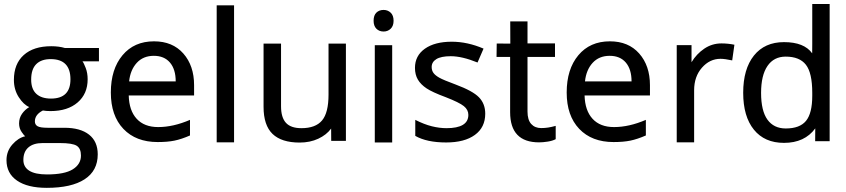

<svg xmlns="http://www.w3.org/2000/svg" viewBox="-20 -696 4134 938"><path d="M463.4 -461.4V-396.5H382.8Q389.2 -388.7 398.7 -364Q408.2 -339.4 408.2 -308.6Q408.2 -237.8 359.4 -195.6Q310.5 -153.3 226.6 -153.3Q205.1 -153.3 189.5 -156.2Q150.4 -136.2 150.4 -103Q150.4 -86.9 163.6 -79.3Q176.8 -71.8 212.4 -71.8H294.4Q372.6 -71.8 415 -38.3Q457.5 -4.9 457.5 58.1Q457.5 138.2 393.3 179.9Q329.1 221.7 208.5 221.7Q114.7 221.7 63.2 186.3Q11.7 150.9 11.7 86.4Q11.7 42.5 40.3 10Q68.8 -22.5 103 -30.3Q99.1 -32.2 86.2 -50.5Q73.2 -68.8 73.2 -92.8Q73.2 -119.6 87.4 -139.9Q101.6 -160.2 123 -172.9Q95.2 -184.6 71.5 -221.4Q47.9 -258.3 47.9 -305.7Q47.9 -383.8 95.9 -427Q144 -470.2 230.5 -470.2Q268.1 -470.2 297.4 -461.4ZM94.2 85.4Q94.2 120.1 123.3 138.2Q152.3 156.2 209.5 156.2Q295.4 156.2 335.4 131.3Q375.5 106.4 375.5 64Q375.5 29.3 354.7 16.1Q334 2.9 272 2.9H188Q143.1 2.9 118.7 24.2Q94.2 45.4 94.2 85.4ZM132.3 -307.1Q132.3 -260.7 157.5 -237.5Q182.6 -214.4 229 -214.4Q324.2 -214.4 324.2 -308.6Q324.2 -407.2 227.5 -407.2Q181.6 -407.2 157 -382.6Q132.3 -357.9 132.3 -307.1Z M750.5 -2Q644 -2 582.8 -66.4Q521.5 -130.9 521.5 -244.1Q521.5 -357.9 578.4 -426Q635.3 -494.1 732.4 -494.1Q823.2 -494.1 875.7 -434.6Q928.2 -375 928.2 -279.8V-229.5H608.9Q610.8 -155.8 647.9 -115.5Q685.1 -75.2 752.9 -75.2Q826.2 -75.2 908.2 -110.4V-34.2Q866.7 -16.1 832.5 -9Q798.3 -2 750.5 -2ZM731.4 -423.3Q679.7 -423.3 648.2 -388.9Q616.7 -354.5 610.8 -298.3H838.4Q838.4 -357.4 810.3 -390.4Q782.2 -423.3 731.4 -423.3Z M1123.5 -0.5H1038.6V-669.9H1123.5Z M1353 -482.9V-176.8Q1353 -122.1 1377 -95.9Q1400.9 -69.8 1452.6 -69.8Q1521.5 -69.8 1553.2 -107.4Q1585 -145 1585 -233.9V-482.9H1669.9V-7.8H1598.1L1597.7 -67.9Q1575.2 -37.1 1534.9 -18.3Q1494.6 0.5 1443.8 0.5Q1355.5 0.5 1311.5 -41.7Q1267.6 -84 1267.6 -174.3V-482.9Z M1896 0H1811V-475.1H1896ZM1805.2 -594.7Q1805.2 -621.1 1818.8 -634.3Q1832.5 -647.5 1854 -647.5Q1874.5 -647.5 1888.7 -634Q1902.8 -620.6 1902.8 -594.7Q1902.8 -569.3 1888.7 -555.7Q1874.5 -542 1854 -542Q1832.5 -542 1818.8 -555.7Q1805.2 -569.3 1805.2 -594.7Z M2350.6 -140.6Q2350.6 -73.7 2300 -36.9Q2249.5 0 2159.7 0Q2064.9 0 2008.8 -32.2V-110.4Q2052.2 -88.4 2089.6 -79.1Q2127 -69.8 2161.6 -69.8Q2213.9 -69.8 2241 -85.9Q2268.1 -102.1 2268.1 -134.8Q2268.1 -159.7 2246.1 -177.5Q2224.1 -195.3 2157.7 -221.2Q2091.8 -245.6 2063.7 -264.4Q2035.6 -283.2 2021.5 -307.1Q2007.3 -331.1 2007.3 -364.3Q2007.3 -423.8 2055.7 -458Q2104 -492.2 2187 -492.2Q2263.7 -492.2 2342.3 -458.5L2313 -390.6Q2237.3 -421.4 2182.1 -421.4Q2134.8 -421.4 2111.8 -407.2Q2088.9 -393.1 2088.9 -368.7Q2088.9 -351.6 2097.7 -339.6Q2106.4 -327.6 2126.2 -316.4Q2146 -305.2 2205.6 -283.2Q2289.6 -252 2320.1 -220.5Q2350.6 -189 2350.6 -140.6Z M2624 -70.3Q2642.1 -70.3 2658.7 -73Q2675.3 -75.7 2694.8 -81.1V-16.1Q2679.2 -7.8 2655.8 -4.2Q2632.3 -0.5 2613.8 -0.5Q2472.2 -0.5 2472.2 -147.9V-418H2405.8L2406.7 -483.4L2473.1 -482.9L2472.7 -591.3H2557.1V-483.9H2691.4V-418H2557.1V-150.9Q2557.1 -110.4 2575.2 -90.3Q2593.3 -70.3 2624 -70.3Z M2977.5 -2Q2871.1 -2 2809.8 -66.4Q2748.5 -130.9 2748.5 -244.1Q2748.5 -357.9 2805.4 -426Q2862.3 -494.1 2959.5 -494.1Q3050.3 -494.1 3102.8 -434.6Q3155.3 -375 3155.3 -279.8V-229.5H2835.9Q2837.9 -155.8 2875 -115.5Q2912.1 -75.2 2980 -75.2Q3053.2 -75.2 3135.3 -110.4V-34.2Q3093.8 -16.1 3059.6 -9Q3025.4 -2 2977.5 -2ZM2958.5 -423.3Q2906.7 -423.3 2875.2 -388.9Q2843.8 -354.5 2837.9 -298.3H3065.4Q3065.4 -357.4 3037.4 -390.4Q3009.3 -423.3 2958.5 -423.3Z M3504.9 -483.9Q3536.6 -483.9 3567.9 -477.5L3557.1 -400.9Q3521 -408.7 3500 -408.7Q3447.3 -408.7 3409.2 -365.2Q3371.1 -321.8 3371.1 -254.9V-0.5H3286.1V-475.6H3358.4V-392.1Q3382.8 -432.6 3420.7 -458.3Q3458.5 -483.9 3504.9 -483.9Z M3962.9 -68.8Q3911.1 2 3810.1 2Q3715.3 2 3663.1 -62.5Q3610.8 -127 3610.8 -242.7Q3610.8 -358.9 3663.3 -424.6Q3715.8 -490.2 3810.1 -490.2Q3908.7 -490.2 3947.8 -435.5L3948.2 -481.9V-676.3H4033.2V-6.3H3962.4ZM3818.8 -68.4Q3887.2 -68.4 3917.7 -105.5Q3948.2 -142.6 3948.2 -228V-242.7Q3948.2 -339.8 3917.2 -379.6Q3886.2 -419.4 3818.4 -419.4Q3760.7 -419.4 3729.5 -373.8Q3698.2 -328.1 3698.2 -242.2Q3698.2 -154.8 3729.2 -111.6Q3760.3 -68.4 3818.8 -68.4Z"/></svg>

Font: XL-Viking
Style: Regular
Weight: 400
Foundry: Ascender Corporation
Version: Version 1.10 March 23, 2015